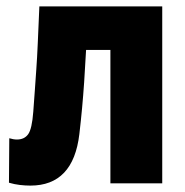

<svg xmlns="http://www.w3.org/2000/svg" viewBox="-20 -573 577 600"><path d="M75 7Q59 7 42 5Q25 3 8 -2L9 -141Q22 -137 33 -137Q56 -137 68 -153.5Q80 -170 84 -224Q87 -262 89 -292.5Q91 -323 93.5 -357Q96 -391 98 -437.5Q100 -484 103 -553H487V0H325V-417H249Q246 -360 243 -316.5Q240 -273 236.5 -235Q233 -197 228 -154Q209 7 75 7Z"/></svg>

Font: Noto Sans ExtraCondensed Black
Style: Regular
Weight: 900
Width: 2
Designer: Monotype Design Team
Foundry: Monotype Imaging Inc.
Version: Version 2.013; ttfautohint (v1.8.4.7-5d5b)